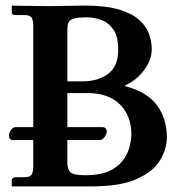

<svg xmlns="http://www.w3.org/2000/svg" viewBox="-20 -667 660 687"><path d="M22 -21Q22 -26 25.5 -29.5Q29 -33 40 -33H69Q86 -33 92.5 -41.5Q99 -50 99 -74V-166H25Q18 -166 15 -171Q12 -176 12 -182Q12 -191 19 -201.5Q26 -212 35 -212H99V-572Q99 -595 93 -604Q87 -613 69 -613H36Q22 -613 22 -623V-645L24 -647Q24 -647 40 -646.5Q56 -646 78.5 -646Q101 -646 122 -645.5Q143 -645 155 -645Q177 -645 212 -646Q247 -647 284 -647Q360 -647 407 -632.5Q454 -618 479 -595Q504 -572 513.5 -544.5Q523 -517 523 -491Q523 -453 495.5 -416Q468 -379 427 -361V-359Q507 -338 542 -290Q577 -242 577 -176Q577 -133 552 -92.5Q527 -52 468 -26Q409 0 306 0H23L22 -1ZM221 -562V-376H277Q330 -376 366.5 -402.5Q403 -429 403 -489Q403 -538 384.5 -563Q366 -588 340 -596.5Q314 -605 291 -605Q259 -605 244 -600.5Q229 -596 225 -586.5Q221 -577 221 -562ZM221 -166V-84Q221 -62 231.5 -51Q242 -40 287 -40Q337 -40 368.5 -54Q400 -68 418 -91Q436 -114 443 -139.5Q450 -165 450 -187Q450 -252 409.5 -293Q369 -334 292 -334H221V-212H347Q355 -212 358.5 -207Q362 -202 362 -197Q362 -188 354.5 -177Q347 -166 337 -166Z"/></svg>

Font: Libertinus Serif SemiBold
Style: Regular
Weight: 600
Designer: Philipp H. Poll, Khaled Hosny
Foundry: Caleb Maclennan
Version: Version 7.051;RELEASE